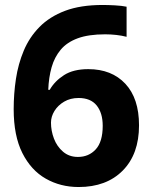

<svg xmlns="http://www.w3.org/2000/svg" viewBox="-20 -742 612 772"><path d="M35 -303Q35 -365 44.1 -425Q53.2 -485 75.6 -538.5Q98 -592 138.7 -633.5Q179.5 -675 241.6 -698.5Q303.8 -722 393 -722Q414 -722 442 -720.5Q470 -719 489 -715V-594Q470 -599 447.5 -601.5Q425 -604 402.8 -604Q336 -604 292.5 -588Q249 -572 224 -542Q199 -512 187.5 -471.5Q176 -431 174 -381H180Q200 -416 237.5 -440Q275 -464 335 -464Q429 -464 484 -405.2Q539 -346.3 539 -238Q539 -122.3 473.5 -56.1Q408 10 296.2 10Q223.1 10 164 -23.7Q104.9 -57.3 69.9 -126.7Q35 -196 35 -303ZM293.3 -111Q337 -111 365 -141.5Q393 -172 393 -236.2Q393 -287.6 368.8 -317.8Q344.5 -348 296 -348Q263 -348 238 -333.3Q212.9 -318.5 199 -295.9Q185 -273.2 185 -249Q185 -216 197 -184.5Q209 -153 233.5 -132Q258 -111 293.3 -111Z"/></svg>

Font: Noto Sans Lisu
Style: Regular
Weight: 400
Designer: Monotype Design Team. David Williams.
Foundry: Monotype Imaging Inc.
Version: Version 2.102